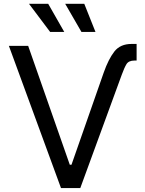

<svg xmlns="http://www.w3.org/2000/svg" viewBox="-20 -962 744 982"><path d="M510.3 -590.3Q534.7 -659.7 564.9 -698.5Q595.2 -737.3 653.3 -737.3H678.7V-652.3H667.5Q637.7 -652.3 626.5 -633.3Q615.2 -614.3 602.5 -579.1L390.6 0H292L25.4 -727.5H124L336.9 -119.6H345.7ZM396.5 -798.8 313.5 -942.4H411.1L468.3 -798.8ZM236.3 -798.8 128.4 -942.4H226.6L308.6 -798.8Z"/></svg>

Font: Inter Variable LoSnoCo
Style: Regular
Weight: 400
Designer: Rasmus Andersson
Foundry: rsms
Version: Version 4.000;git-a52131595; featfreeze: case,dlig,ss01,ss02